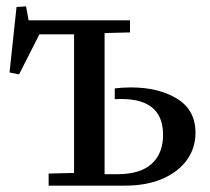

<svg xmlns="http://www.w3.org/2000/svg" viewBox="-20 -584 661 604"><path d="M133 -38 213 -40V-476H104L40 -350L10 -356L32 -562L62 -564L70 -520H389V-482L309 -480V-36H349Q421 -36 457 -68.5Q493 -101 493 -160Q493 -281 341 -272V-306Q367 -309 392 -309Q479 -309 537 -273.5Q595 -238 595 -166Q595 -119 568.5 -81.5Q542 -44 492 -22Q442 0 373 0H133Z"/></svg>

Font: Minipax
Style: Regular
Weight: 400
Designer: Raphaël Ronot, Igor Stepanchenko (Cyrillic)
Foundry: steppetype
Version: Version 1.002